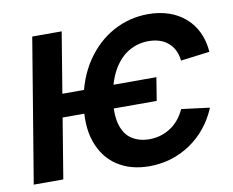

<svg xmlns="http://www.w3.org/2000/svg" viewBox="-80 -841 1162 956"><g transform="rotate(-10 500.5 -363.5)"><path d="M711.9 -420.9 692.9 -304.2H187.5L206.5 -420.9ZM993.7 -499.5 847.2 -481Q843.8 -511.7 832 -534.7Q820.3 -557.6 801.5 -573.2Q782.7 -588.9 758.1 -596.7Q733.4 -604.5 703.6 -604.5Q650.9 -604.5 605.7 -578.9Q560.5 -553.2 528.3 -499.8Q496.1 -446.3 481.9 -362.8Q468.8 -279.8 483.2 -226.6Q497.6 -173.3 534.4 -148.2Q571.3 -123 624 -122.6Q652.8 -122.6 679.4 -130.1Q706.1 -137.7 729.7 -152.6Q753.4 -167.5 772.7 -190.2Q792 -212.9 805.7 -243.2L948.2 -225.1Q925.3 -169.9 889.9 -126.5Q854.5 -83 809.1 -52.5Q763.7 -22 711.4 -6.1Q659.2 9.8 601.6 9.8Q506.8 9.8 439.7 -34.4Q372.6 -78.6 343.5 -162.1Q314.5 -245.6 333.5 -362.8Q353 -480.5 409.7 -564.2Q466.3 -647.9 548.3 -692.6Q630.4 -737.3 725.1 -737.3Q781.2 -737.3 828.4 -721.4Q875.5 -705.6 911.1 -675Q946.8 -644.5 968 -600.3Q989.3 -556.2 993.7 -499.5ZM287.1 -727.5 167 0H17.6L138.2 -727.5Z"/></g></svg>

Font: Inter 18pt
Style: Bold Italic
Weight: 700
Italic angle: -9.3988°
Designer: Rasmus Andersson
Foundry: rsms
Version: Version 4.001;git-66647c0bb